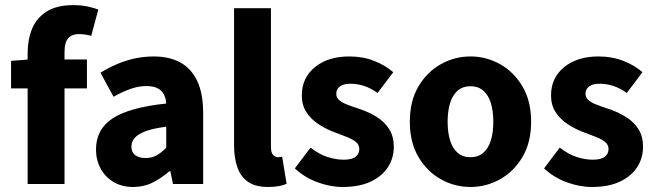

<svg xmlns="http://www.w3.org/2000/svg" viewBox="-20 -733 2610 765"><path d="M90.1 0V-521.8Q90.1 -574.6 107.7 -617.9Q125.4 -661.2 165.5 -686.9Q205.7 -712.6 272.6 -712.6Q304.1 -712.6 329.9 -706.9Q355.8 -701.3 371.6 -694.9L343.5 -590.2Q318.2 -597.2 293.7 -597.2Q266.9 -597.2 252 -580.8Q237.1 -564.4 237.1 -526.1V0ZM24.1 -380.8V-490.5L98.4 -496.1H326.4V-380.8Z M510.8 12Q465.5 12 432.2 -8Q399 -27.9 380.7 -61.8Q362.5 -95.7 362.5 -137.6Q362.5 -217.8 428.9 -261.4Q495.4 -305 642.4 -320.5Q640.9 -341.6 632.7 -357.2Q624.4 -372.9 607.5 -381.5Q590.5 -390.1 563.6 -390.1Q532.7 -390.1 500.7 -379Q468.7 -368 432.4 -347.4L380.3 -443.4Q411.8 -462.6 446 -477.4Q480.2 -492.2 516.8 -500.1Q553.4 -508 592.4 -508Q655.6 -508 699.5 -483.5Q743.3 -459 766.3 -409.3Q789.4 -359.6 789.4 -283.3V0H669.2L658.9 -50.6H654.9Q623.2 -23.2 588.1 -5.6Q553.1 12 510.8 12ZM560.2 -103.3Q585.2 -103.3 604.2 -114.1Q623.3 -124.9 642.4 -144.3V-228.2Q590 -221.3 559.7 -210Q529.4 -198.6 516.5 -183.2Q503.6 -167.8 503.6 -149Q503.6 -125.8 519.2 -114.5Q534.7 -103.3 560.2 -103.3Z M1048.1 12Q997.6 12 968.1 -8.6Q938.5 -29.3 925.6 -66.7Q912.6 -104.2 912.6 -154V-700.4H1059.5V-148Q1059.5 -124.3 1068.4 -115.5Q1077.2 -106.6 1086.6 -106.6Q1091.2 -106.6 1094.7 -107.1Q1098.2 -107.6 1104.2 -108.6L1122 -0.7Q1110.3 4.9 1091.7 8.4Q1073.2 12 1048.1 12Z M1345.3 12Q1295.7 12 1244 -7.2Q1192.2 -26.5 1154.8 -62.2L1217.3 -144.9Q1251.4 -118.2 1284.9 -107.5Q1318.3 -96.7 1348.9 -96.7Q1381.8 -96.7 1396.7 -108.4Q1411.6 -120 1411.6 -139.4Q1411.6 -155.8 1398.5 -166.9Q1385.3 -178 1363.6 -186.6Q1341.9 -195.3 1314.7 -205.3Q1279.3 -218.3 1249.3 -238Q1219.2 -257.7 1200.8 -286Q1182.5 -314.3 1182.5 -352.8Q1182.5 -422.6 1234.6 -465.4Q1286.7 -508.1 1372 -508.1Q1425.8 -508.1 1470.6 -490.5Q1515.3 -472.9 1546.9 -445.3L1484.4 -362.7Q1457.1 -382.1 1430.1 -390.8Q1403.1 -399.4 1376.6 -399.4Q1347.9 -399.4 1333.9 -388.4Q1319.9 -377.5 1319.9 -359.8Q1319.9 -345.6 1329.8 -335.7Q1339.6 -325.9 1360.1 -317.5Q1380.7 -309.1 1412.2 -299Q1450.2 -286.4 1481.4 -266.8Q1512.6 -247.2 1530.9 -218.2Q1549.1 -189.2 1549.1 -148Q1549.1 -103.1 1525.7 -66.9Q1502.4 -30.8 1457.1 -9.4Q1411.8 12 1345.3 12Z M1854.5 12Q1791.8 12 1736.7 -18.7Q1681.6 -49.5 1647.2 -107.5Q1612.9 -165.6 1612.9 -247.9Q1612.9 -330.4 1647.2 -388.5Q1681.6 -446.7 1736.7 -477.4Q1791.8 -508.1 1854.5 -508.1Q1917.3 -508.1 1972.3 -477.4Q2027.3 -446.7 2061.8 -388.5Q2096.2 -330.4 2096.2 -247.9Q2096.2 -165.6 2061.8 -107.5Q2027.3 -49.5 1972.3 -18.7Q1917.3 12 1854.5 12ZM1854.5 -106.6Q1884.9 -106.6 1905.3 -123.9Q1925.7 -141.2 1935.6 -173.1Q1945.5 -205 1945.5 -247.9Q1945.5 -290.8 1935.6 -322.8Q1925.7 -354.7 1905.3 -372.1Q1884.9 -389.5 1854.5 -389.5Q1824.1 -389.5 1803.8 -372.1Q1783.5 -354.7 1773.5 -322.8Q1763.5 -290.8 1763.5 -247.9Q1763.5 -205 1773.5 -173.1Q1783.5 -141.2 1803.8 -123.9Q1824.1 -106.6 1854.5 -106.6Z M2338.3 12Q2288.7 12 2237 -7.2Q2185.2 -26.5 2147.8 -62.2L2210.3 -144.9Q2244.4 -118.2 2277.9 -107.5Q2311.3 -96.7 2341.9 -96.7Q2374.8 -96.7 2389.7 -108.4Q2404.6 -120 2404.6 -139.4Q2404.6 -155.8 2391.5 -166.9Q2378.3 -178 2356.6 -186.6Q2334.9 -195.3 2307.7 -205.3Q2272.3 -218.3 2242.3 -238Q2212.2 -257.7 2193.8 -286Q2175.5 -314.3 2175.5 -352.8Q2175.5 -422.6 2227.6 -465.4Q2279.7 -508.1 2365 -508.1Q2418.8 -508.1 2463.6 -490.5Q2508.3 -472.9 2539.9 -445.3L2477.4 -362.7Q2450.1 -382.1 2423.1 -390.8Q2396.1 -399.4 2369.6 -399.4Q2340.9 -399.4 2326.9 -388.4Q2312.9 -377.5 2312.9 -359.8Q2312.9 -345.6 2322.8 -335.7Q2332.6 -325.9 2353.1 -317.5Q2373.7 -309.1 2405.2 -299Q2443.2 -286.4 2474.4 -266.8Q2505.6 -247.2 2523.9 -218.2Q2542.1 -189.2 2542.1 -148Q2542.1 -103.1 2518.7 -66.9Q2495.4 -30.8 2450.1 -9.4Q2404.8 12 2338.3 12Z"/></svg>

Font: Source Sans 3 Variable
Style: Regular
Weight: 200
Designer: Paul D. Hunt
Foundry: Adobe Systems Incorporated
Version: Version 3.026